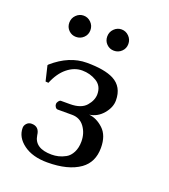

<svg xmlns="http://www.w3.org/2000/svg" viewBox="-119 -707 709 804"><g transform="rotate(20 235.5 -305.0)"><path d="M74 -305 61 -306 45 -373 48 -377Q119 -439 197 -439Q276 -439 317 -418Q365 -393 365 -332Q365 -301 340.5 -272Q316 -243 280 -238Q314 -235 344 -207Q374 -179 374 -124Q374 -60 328 -27Q276 10 183 10Q117 10 77 -19.5Q37 -49 37 -91Q37 -102 45.5 -111Q54 -120 67 -120Q101 -120 105 -83Q113 -27 189 -27Q204 -27 219 -30.5Q234 -34 250.5 -43Q267 -52 277.5 -72.5Q288 -93 288 -121Q288 -158 268 -185.5Q248 -213 213 -213H149Q143 -213 138.5 -219Q134 -225 134 -232Q134 -239 139 -245.5Q144 -252 149 -252H189Q239 -252 261 -277.5Q283 -303 283 -330Q283 -367 254 -384.5Q225 -402 190 -402Q155 -402 124 -377Q93 -352 74 -305ZM83.5 -538.5Q70 -552 70 -572Q70 -592 84 -606Q98 -620 117 -620Q136 -620 150 -606Q164 -592 164 -572Q164 -552 150 -538.5Q136 -525 116.5 -525Q97 -525 83.5 -538.5ZM252.5 -538.5Q239 -552 239 -572Q239 -592 253 -606Q267 -620 286 -620Q305 -620 319 -606Q333 -592 333 -572Q333 -552 319 -538.5Q305 -525 285.5 -525Q266 -525 252.5 -538.5Z"/></g></svg>

Font: Libertinus Sans
Style: Regular
Weight: 400
Designer: Philipp H. Poll
Foundry: Khaled Hosny
Version: Version 6.1